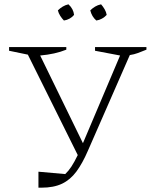

<svg xmlns="http://www.w3.org/2000/svg" viewBox="-20 -863 718 889"><path d="M158 6V-68L282 -57Q297 -71 310.5 -91.5Q324 -112 340 -145L109 -610L22 -628V-645H287V-633Q235 -612 166 -606L364 -200L536 -606L420 -628V-645H658V-633Q636 -624 618.5 -617.5Q601 -611 581 -608L387 -165Q362 -107 334 -69Q306 -31 267.5 -12.5Q229 6 172 6Q168 6 164.5 6Q161 6 158 6ZM297 -843Q320 -822 323 -794Q315 -784 302.5 -777Q290 -770 276 -768Q267 -777 259 -789.5Q251 -802 248 -815Q258 -825 270.5 -832.5Q283 -840 297 -843ZM448 -843Q457 -833 464.5 -820Q472 -807 474 -794Q465 -784 452.5 -777Q440 -770 426 -768Q405 -786 398 -815Q408 -825 420.5 -832.5Q433 -840 448 -843Z"/></svg>

Font: Piazzolla ExtraLight
Style: Regular
Weight: 200
Designer: Juan Pablo del Peral
Foundry: Huerta Tipografica
Version: Version 1.330